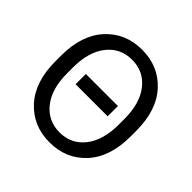

<svg xmlns="http://www.w3.org/2000/svg" viewBox="-185 -898 1084 1084"><g transform="rotate(45 356.5 -356.0)"><path d="M356.4 14.6Q488.3 14.6 572.5 -77.1Q656.7 -168.9 656.7 -333V-377.9Q656.7 -542 572.5 -633.8Q488.3 -725.6 356.4 -725.6Q224.6 -725.6 140.4 -633.8Q56.2 -542 56.2 -377.9V-333Q56.2 -168.9 140.4 -77.1Q224.6 14.6 356.4 14.6ZM356.4 -65.4Q263.7 -65.4 207.3 -136.7Q150.9 -208 150.9 -333V-377.9Q150.9 -502.9 207.3 -574.2Q263.7 -645.5 356.4 -645.5Q449.2 -645.5 505.6 -574.2Q562 -502.9 562 -377.9V-333Q562 -208 505.6 -136.7Q449.2 -65.4 356.4 -65.4ZM228.5 -321.8H484.4V-403.8H228.5Z"/></g></svg>

Font: Roboto Flex
Style: wght 400 wdth 100 opsz 14.0 GRAD 0.00 slnt 0.00 XTRA 468 XOPQ 96 YOPQ 79 YTLC 514 YTUC 712 YTAS 750 YTDE -203.00 YTFI 738
Weight: 400
Designer: Berlow after Robertson
Foundry: Google
Version: Version 3.100